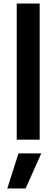

<svg xmlns="http://www.w3.org/2000/svg" viewBox="-20 -785 316 1079"><path d="M74 -765H203V0H74ZM84 77H212L124 274H21Z"/></svg>

Font: Application Semibold
Style: Regular
Weight: 600
Designer: Wei Huang
Foundry: Wei Huang
Version: Version 0.012